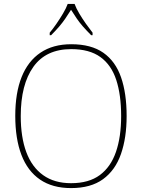

<svg xmlns="http://www.w3.org/2000/svg" viewBox="-20 -951 726 981"><path d="M343 10Q248 10 184.5 -33.5Q121 -77 89.5 -159.5Q58 -242 58 -359Q58 -476 90.5 -557.5Q123 -639 187 -682Q251 -725 344 -725Q446 -725 508 -681.5Q570 -638 598.5 -556Q627 -474 627 -358Q627 -247 598 -164Q569 -81 506.5 -35.5Q444 10 343 10ZM343 -15Q434 -15 490 -56.5Q546 -98 572.5 -175Q599 -252 599 -358Q599 -466 574 -542.5Q549 -619 493 -659.5Q437 -700 344 -700Q215 -700 150.5 -609.5Q86 -519 86 -358Q86 -250 114.5 -173.5Q143 -97 200.5 -56Q258 -15 343 -15ZM234 -784Q250 -803 268 -829Q286 -855 302 -882Q318 -909 326 -931H361Q369 -909 385 -882Q401 -855 419.5 -829Q438 -803 453 -784V-771H446Q421 -796 403.5 -816Q386 -836 372 -856.5Q358 -877 343 -901Q328 -877 314 -856.5Q300 -836 283 -816Q266 -796 241 -771H234Z"/></svg>

Font: Noto Serif Thai Thin
Style: Regular
Weight: 250
Version: Version 2.001